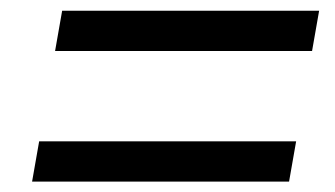

<svg xmlns="http://www.w3.org/2000/svg" viewBox="-20 -526 626 359"><path d="M40 -186.5H520.5L533.7 -261.7H53.2ZM83 -430.7H563.5L576.7 -505.9H96.2Z"/></svg>

Font: Cascadia Code PL SemiLight
Style: Italic
Weight: 350
Italic angle: -10°
Monospace: yes
Designer: Aaron Bell
Foundry: Saja Typeworks
Version: Version 2404.023